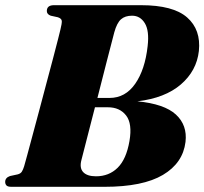

<svg xmlns="http://www.w3.org/2000/svg" viewBox="-27 -720 788 740"><path d="M181 -700H516.5Q640.5 -700 694.2 -652.8Q748 -605.5 739.5 -523.5Q731 -447 670 -394.5Q609 -342 502.5 -329.5Q606.5 -319.5 651 -278.5Q695.5 -237.5 688 -173Q678 -91.5 600.8 -45.8Q523.5 0 375.5 0H17Q3 0 -2 -5.2Q-7 -10.5 -7 -19Q-7 -35 11.5 -41.5L41.5 -48Q52.5 -51 57.2 -58.5Q62 -66 66 -79Q69 -89 77.5 -120.5Q86 -152 98.2 -197.5Q110.5 -243 124.5 -295.5Q138.5 -348 152.2 -400Q166 -452 177.8 -496.2Q189.5 -540.5 197 -570.2Q204.5 -600 206 -606.5Q211.5 -628.5 211.2 -638.5Q211 -648.5 196 -653.5L168.5 -659.5Q153.5 -665 153.5 -677.5Q153.5 -700 181 -700ZM413.5 -595.5Q402 -551.5 384.2 -482.5Q366.5 -413.5 348.5 -342.5H395Q456 -342.5 494 -397Q532 -451.5 542 -542Q549 -601.5 531.2 -630.5Q513.5 -659.5 482 -659.5Q455 -659.5 439.2 -645.5Q423.5 -631.5 413.5 -595.5ZM287 -104Q278.5 -72.5 293.8 -56.5Q309 -40.5 343 -40.5Q393 -40.5 426.5 -73.5Q460 -106.5 472 -176.5Q483.5 -243.5 459 -275Q434.5 -306.5 389 -306.5H339Q322 -240.5 307.8 -185.2Q293.5 -130 287 -104Z"/></svg>

Font: Fraunces 72pt Black
Style: Italic
Weight: 900
Italic angle: -16°
Version: Version 1.000;[b76b70a41]